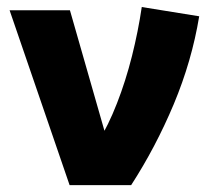

<svg xmlns="http://www.w3.org/2000/svg" viewBox="-20 -540 626 560"><path d="M183 0 8 -510H184L304 -91L265.5 -125Q296 -174 321.2 -238.8Q346.5 -303.5 364.8 -376Q383 -448.5 393.5 -519.5L561 -492.5Q539.5 -362 486.8 -236.2Q434 -110.5 362.5 0Z"/></svg>

Font: Geologica Cursive
Style: Bold
Weight: 700
Designer: Sindre Bremnes, Frode Helland
Foundry: Monokrom Skriftforlag AS
Version: Version 1.010;gftools[0.9.28]